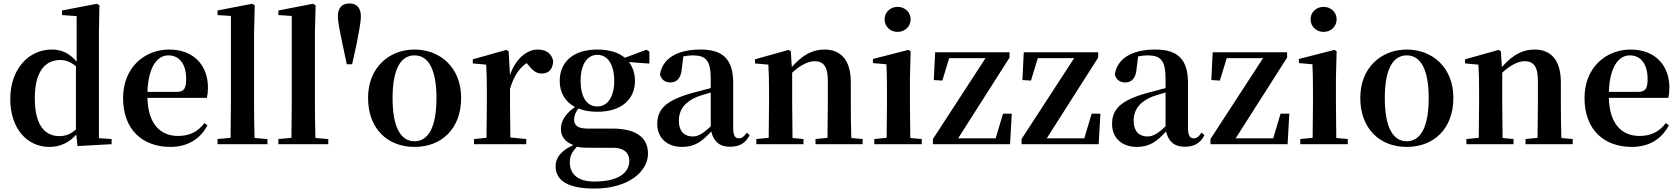

<svg xmlns="http://www.w3.org/2000/svg" viewBox="-20 -841 9795 1120"><path d="M432 11 631 0V-30L557 -35V-653L560 -810L546 -819L342 -780V-753L427 -747V-481C386 -530 340 -552 282 -552C150 -552 40 -442 40 -263C40 -90 139 16 268 16C330 16 384 -9 425 -56ZM423 -86C393 -58 362 -47 326 -47C244 -47 183 -108 183 -268C183 -434 251 -491 332 -491C363 -491 393 -480 423 -454Z M974 16C1073 16 1148 -29 1190 -110L1172 -123C1137 -76 1090 -48 1019 -48C919 -48 844 -113 840 -270H1187C1191 -288 1193 -306 1193 -331C1193 -455 1114 -552 967 -552C825 -552 698 -449 698 -269C698 -84 812 16 974 16ZM840 -305C845 -452 898 -518 962 -518C1026 -518 1066 -468 1066 -380C1066 -326 1054 -305 1011 -305Z M1324 0H1540V-30L1465 -36C1463 -100 1462 -172 1462 -235V-651L1466 -810L1451 -819L1249 -780V-753L1327 -748V-235L1325 -37L1249 -30V0Z M1679 0H1895V-30L1820 -36C1818 -100 1817 -172 1817 -235V-651L1821 -810L1806 -819L1604 -780V-753L1682 -748V-235L1680 -37L1604 -30V0Z M2018 -821C1976 -821 1951 -796 1951 -746C1951 -702 1969 -633 1977 -588L2003 -466H2034L2061 -588C2068 -633 2085 -701 2085 -746C2085 -796 2060 -821 2018 -821Z M2398 16C2556 16 2670 -90 2670 -270C2670 -449 2546 -552 2398 -552C2251 -552 2127 -448 2127 -270C2127 -92 2239 16 2398 16ZM2398 -17C2317 -17 2270 -100 2270 -268C2270 -437 2317 -518 2398 -518C2479 -518 2526 -437 2526 -268C2526 -100 2479 -17 2398 -17Z M2816 0H3050V-30L2957 -39L2955 -235V-323C2978 -398 3008 -443 3052 -473L3060 -464C3085 -432 3107 -412 3140 -412C3185 -412 3205 -442 3207 -485C3197 -534 3160 -552 3116 -552C3054 -552 2987 -498 2955 -403L2947 -542L2934 -550L2738 -495V-471L2816 -464C2819 -415 2820 -377 2820 -310V-235C2820 -180 2819 -95 2818 -37L2745 -30V0Z M3464 -220C3401 -220 3367 -278 3367 -369C3367 -464 3404 -521 3465 -521C3525 -521 3563 -465 3563 -369C3563 -278 3526 -220 3464 -220ZM3464 -189C3609 -189 3684 -265 3684 -369C3684 -412 3671 -450 3649 -479L3768 -470V-540L3751 -551L3625 -504C3589 -534 3536 -552 3465 -552C3320 -552 3245 -476 3245 -369C3245 -303 3275 -248 3334 -217C3273 -173 3252 -132 3252 -89C3252 -44 3277 -12 3325 5C3255 36 3221 78 3221 128C3221 201 3274 259 3447 259C3647 259 3760 159 3760 55C3760 -31 3701 -91 3551 -91H3405C3351 -91 3329 -110 3329 -143C3329 -167 3337 -185 3354 -208C3384 -196 3421 -189 3464 -189ZM3345 15C3370 21 3394 21 3440 21H3555C3628 21 3651 59 3651 96C3651 170 3583 218 3447 218C3357 218 3304 180 3304 106C3304 68 3318 44 3345 15Z M4237 15C4293 15 4329 -5 4353 -53L4336 -67C4318 -41 4306 -34 4291 -34C4269 -34 4257 -48 4257 -95V-356C4257 -494 4199 -552 4066 -552C3925 -552 3843 -496 3830 -406C3838 -376 3860 -360 3891 -360C3925 -360 3953 -382 3957 -439L3966 -512C3986 -516 4003 -518 4021 -518C4098 -518 4126 -488 4126 -381V-327L4016 -298C3864 -255 3814 -204 3814 -118C3814 -34 3874 16 3958 16C4034 16 4075 -16 4129 -74C4142 -18 4176 15 4237 15ZM4126 -104C4077 -57 4048 -45 4021 -45C3972 -45 3940 -75 3940 -136C3940 -203 3977 -248 4048 -277C4068 -284 4096 -293 4126 -301Z M4806 0H5012V-30L4946 -36C4944 -93 4943 -177 4943 -235V-361C4943 -493 4883 -552 4790 -552C4725 -552 4666 -526 4599 -450L4593 -542L4580 -550L4384 -495V-471L4462 -464C4465 -415 4466 -376 4466 -310V-235C4466 -180 4465 -94 4464 -37L4392 -30V0H4667V-30L4603 -36L4601 -235V-417C4651 -464 4698 -484 4732 -484C4783 -484 4809 -454 4809 -370V-235L4807 -37L4737 -30V0Z M5216 -655C5258 -655 5292 -685 5292 -729C5292 -770 5258 -801 5216 -801C5174 -801 5140 -770 5140 -729C5140 -685 5174 -655 5216 -655ZM5151 0H5357V-30L5290 -36C5289 -94 5288 -180 5288 -235V-388L5292 -542L5279 -550L5072 -497V-473L5151 -466C5153 -418 5154 -375 5154 -308V-235L5152 -37L5080 -30V0Z M5422 0H5872L5882 -178H5831L5788 -34H5569L5869 -505V-536H5435L5427 -374L5477 -371L5517 -502H5729L5422 -30Z M5939 0H6389L6399 -178H6348L6305 -34H6086L6386 -505V-536H5952L5944 -374L5994 -371L6034 -502H6246L5939 -30Z M6890 15C6946 15 6982 -5 7006 -53L6989 -67C6971 -41 6959 -34 6944 -34C6922 -34 6910 -48 6910 -95V-356C6910 -494 6852 -552 6719 -552C6578 -552 6496 -496 6483 -406C6491 -376 6513 -360 6544 -360C6578 -360 6606 -382 6610 -439L6619 -512C6639 -516 6656 -518 6674 -518C6751 -518 6779 -488 6779 -381V-327L6669 -298C6517 -255 6467 -204 6467 -118C6467 -34 6527 16 6611 16C6687 16 6728 -16 6782 -74C6795 -18 6829 15 6890 15ZM6779 -104C6730 -57 6701 -45 6674 -45C6625 -45 6593 -75 6593 -136C6593 -203 6630 -248 6701 -277C6721 -284 6749 -293 6779 -301Z M7041 0H7491L7501 -178H7450L7407 -34H7188L7488 -505V-536H7054L7046 -374L7096 -371L7136 -502H7348L7041 -30Z M7701 -655C7743 -655 7777 -685 7777 -729C7777 -770 7743 -801 7701 -801C7659 -801 7625 -770 7625 -729C7625 -685 7659 -655 7701 -655ZM7636 0H7842V-30L7775 -36C7774 -94 7773 -180 7773 -235V-388L7777 -542L7764 -550L7557 -497V-473L7636 -466C7638 -418 7639 -375 7639 -308V-235L7637 -37L7565 -30V0Z M8186 16C8344 16 8458 -90 8458 -270C8458 -449 8334 -552 8186 -552C8039 -552 7915 -448 7915 -270C7915 -92 8027 16 8186 16ZM8186 -17C8105 -17 8058 -100 8058 -268C8058 -437 8105 -518 8186 -518C8267 -518 8314 -437 8314 -268C8314 -100 8267 -17 8186 -17Z M8948 0H9154V-30L9088 -36C9086 -93 9085 -177 9085 -235V-361C9085 -493 9025 -552 8932 -552C8867 -552 8808 -526 8741 -450L8735 -542L8722 -550L8526 -495V-471L8604 -464C8607 -415 8608 -376 8608 -310V-235C8608 -180 8607 -94 8606 -37L8534 -30V0H8809V-30L8745 -36L8743 -235V-417C8793 -464 8840 -484 8874 -484C8925 -484 8951 -454 8951 -370V-235L8949 -37L8879 -30V0Z M9499 16C9598 16 9673 -29 9715 -110L9697 -123C9662 -76 9615 -48 9544 -48C9444 -48 9369 -113 9365 -270H9712C9716 -288 9718 -306 9718 -331C9718 -455 9639 -552 9492 -552C9350 -552 9223 -449 9223 -269C9223 -84 9337 16 9499 16ZM9365 -305C9370 -452 9423 -518 9487 -518C9551 -518 9591 -468 9591 -380C9591 -326 9579 -305 9536 -305Z"/></svg>

Font: Noto Serif KR
Style: Bold
Weight: 700
Designer: Ryoko NISHIZUKA 西塚涼子 (kana & ideographs); Frank Grießhammer (Latin, Greek & Cyrillic); Wenlong ZHANG 张文龙 (bopomofo); San
Foundry: Adobe
Version: Version 2.001;hotconv 1.1.0;makeotfexe 2.6.0